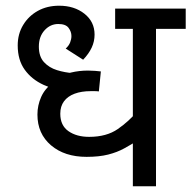

<svg xmlns="http://www.w3.org/2000/svg" viewBox="-20 -652 670 672"><path d="M630 -551H526V0H445V-186L463 -161Q439 -146 414.5 -132.5Q390 -119 358.5 -111Q327 -103 283 -103Q206 -103 158.5 -143.5Q111 -184 111 -251Q111 -283 124 -312.5Q137 -342 166 -363Q168 -365 170 -369.5Q172 -374 176 -376Q199 -391 228 -398Q257 -405 288 -405Q299 -405 312.5 -404Q326 -403 333 -402L326 -332Q320 -333 311.5 -333Q303 -333 298 -333Q265 -333 241 -324Q217 -315 204 -297.5Q191 -280 191 -254Q191 -213 219.5 -193Q248 -173 292 -173Q353 -173 392.5 -200.5Q432 -228 459 -261L445 -209V-551H383V-622H630ZM225 -330Q174 -336 132.5 -355Q91 -374 66.5 -408Q42 -442 42 -493Q42 -533 61 -564.5Q80 -596 112.5 -614Q145 -632 187 -632Q240 -632 275.5 -604Q311 -576 311 -531Q311 -507 301 -485.5Q291 -464 271 -443L210 -482Q221 -492 225.5 -503.5Q230 -515 230 -526Q230 -541 220 -554.5Q210 -568 184 -568Q156 -568 136 -546Q116 -524 116 -489Q116 -454 134 -434.5Q152 -415 179.5 -406.5Q207 -398 236 -396Z"/></svg>

Font: Noto Sans Ambassadori
Style: Regular
Weight: 400
Designer: Monotype Design Team
Foundry: Monotype Imaging Inc.
Version: Version 2.013